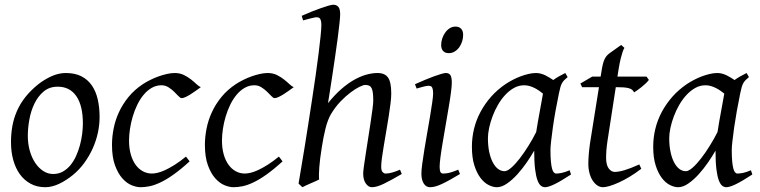

<svg xmlns="http://www.w3.org/2000/svg" viewBox="-20 -762 3173 802"><path d="M326.2 -246.1Q326.2 -320.8 298.8 -360.4Q271.5 -399.9 221.2 -399.9Q186 -399.9 162.1 -379.6Q138.2 -359.4 123.5 -328.6Q108.9 -297.9 102.5 -262Q96.2 -226.1 96.2 -194.8Q96.2 -162.1 104.2 -133.1Q112.3 -104 126.7 -82.3Q141.1 -60.5 160.4 -47.9Q179.7 -35.2 202.1 -35.2Q224.6 -35.2 242.4 -45.2Q260.3 -55.2 274.2 -72Q288.1 -88.9 297.9 -110.6Q307.6 -132.3 314 -155.8Q320.3 -179.2 323.2 -202.6Q326.2 -226.1 326.2 -246.1ZM396 -272.9Q396 -240.2 388.7 -206.8Q381.3 -173.3 367.2 -141.8Q353 -110.4 332.3 -81.8Q311.5 -53.2 284.2 -30.8Q271.5 -20.5 257.3 -11.2Q243.2 -2 228.5 5.1Q213.9 12.2 198.7 16.1Q183.6 20 168.9 20Q134.8 20 108.2 5.6Q81.5 -8.8 63.2 -33.9Q44.9 -59.1 35.4 -93.5Q25.9 -127.9 25.9 -168Q25.9 -203.1 31.7 -235.6Q37.6 -268.1 50.8 -298.3Q64 -328.6 85.9 -356.4Q107.9 -384.3 140.1 -410.2Q165 -429.7 194.8 -443.4Q224.6 -457 254.9 -457Q293 -457 319.8 -443.4Q346.7 -429.7 363.5 -405.3Q380.4 -380.9 388.2 -347.2Q396 -313.5 396 -272.9Z M818.8 -397.9Q808.6 -390.6 797.1 -382.3Q785.6 -374 774.9 -367.4Q764.2 -360.8 754.6 -356.4Q745.1 -352.1 738.8 -352.1Q733.4 -352.1 725.6 -360.4Q717.8 -368.7 707.3 -378.9Q696.8 -389.2 683.6 -397.5Q670.4 -405.8 654.8 -405.8Q632.3 -405.8 613.8 -395Q595.2 -384.3 580.1 -366.2Q564.9 -348.1 553.5 -324.5Q542 -300.8 534.4 -275.1Q526.9 -249.5 522.9 -223.6Q519 -197.8 519 -174.8Q519 -143.1 526.1 -117.7Q533.2 -92.3 545.9 -74.5Q558.6 -56.6 576.2 -46.9Q593.8 -37.1 614.7 -37.1Q623.5 -37.1 637.2 -40Q650.9 -43 668.7 -51Q686.5 -59.1 708.5 -72.8Q730.5 -86.4 756.8 -107.9Q760.7 -102.5 765.1 -97.2Q769.5 -91.8 772 -87.9Q733.9 -53.2 703.6 -32Q673.3 -10.7 648.7 0.7Q624 12.2 604.2 16.1Q584.5 20 566.9 20Q550.3 20 529.8 11.7Q509.3 3.4 491 -17.1Q472.7 -37.6 460.2 -71.8Q447.8 -106 447.8 -157.2Q447.8 -189.9 454.6 -224.9Q461.4 -259.8 476.8 -293.2Q492.2 -326.7 516.8 -356.9Q541.5 -387.2 577.6 -411.1Q591.3 -419.9 607.9 -428.2Q624.5 -436.5 642.3 -442.9Q660.2 -449.2 677.5 -453.1Q694.8 -457 710 -457Q731.4 -457 748.3 -448.7Q765.1 -440.4 778.3 -429.9Q791.5 -419.4 801.5 -409.9Q811.5 -400.4 818.8 -397.9Z M1207 -397.9Q1196.8 -390.6 1185.3 -382.3Q1173.8 -374 1163.1 -367.4Q1152.3 -360.8 1142.8 -356.4Q1133.3 -352.1 1127 -352.1Q1121.6 -352.1 1113.8 -360.4Q1106 -368.7 1095.5 -378.9Q1085 -389.2 1071.8 -397.5Q1058.6 -405.8 1043 -405.8Q1020.5 -405.8 1002 -395Q983.4 -384.3 968.3 -366.2Q953.1 -348.1 941.7 -324.5Q930.2 -300.8 922.6 -275.1Q915 -249.5 911.1 -223.6Q907.2 -197.8 907.2 -174.8Q907.2 -143.1 914.3 -117.7Q921.4 -92.3 934.1 -74.5Q946.8 -56.6 964.4 -46.9Q981.9 -37.1 1002.9 -37.1Q1011.7 -37.1 1025.4 -40Q1039.1 -43 1056.9 -51Q1074.7 -59.1 1096.7 -72.8Q1118.7 -86.4 1145 -107.9Q1148.9 -102.5 1153.3 -97.2Q1157.7 -91.8 1160.2 -87.9Q1122.1 -53.2 1091.8 -32Q1061.5 -10.7 1036.9 0.7Q1012.2 12.2 992.4 16.1Q972.7 20 955.1 20Q938.5 20 918 11.7Q897.5 3.4 879.2 -17.1Q860.8 -37.6 848.4 -71.8Q835.9 -106 835.9 -157.2Q835.9 -189.9 842.8 -224.9Q849.6 -259.8 865 -293.2Q880.4 -326.7 905 -356.9Q929.7 -387.2 965.8 -411.1Q979.5 -419.9 996.1 -428.2Q1012.7 -436.5 1030.5 -442.9Q1048.3 -449.2 1065.7 -453.1Q1083 -457 1098.1 -457Q1119.6 -457 1136.5 -448.7Q1153.3 -440.4 1166.5 -429.9Q1179.7 -419.4 1189.7 -409.9Q1199.7 -400.4 1207 -397.9Z M1658.2 -35.2Q1612.8 -8.8 1583.3 5.6Q1553.7 20 1533.2 20Q1519 20 1508.1 4.6Q1497.1 -10.7 1497.1 -37.1Q1497.1 -45.9 1500.2 -68.6Q1503.4 -91.3 1508.1 -121.6Q1512.7 -151.9 1518.1 -186Q1523.4 -220.2 1528.1 -251Q1532.7 -281.7 1535.9 -306.2Q1539.1 -330.6 1539.1 -341.8Q1539.1 -360.4 1537.6 -372.8Q1536.1 -385.3 1532.5 -393.1Q1528.8 -400.9 1522.2 -404.1Q1515.6 -407.2 1504.9 -407.2Q1498.5 -407.2 1482.4 -399.7Q1466.3 -392.1 1445.6 -376.7Q1424.8 -361.3 1402.6 -338.4Q1380.4 -315.4 1361.8 -284.2Q1348.6 -260.7 1339.8 -225.8Q1331.1 -190.9 1324.2 -147Q1319.8 -120.1 1317.4 -99.6Q1314.9 -79.1 1313.7 -63.2Q1312.5 -47.4 1312.3 -34.9Q1312 -22.5 1313 -12.2Q1306.6 -8.8 1297.1 -4.6Q1287.6 -0.5 1277.6 3.9Q1267.6 8.3 1258.3 12.5Q1249 16.6 1243.2 20L1227.1 4.9Q1231.4 -21.5 1238 -60.3Q1244.6 -99.1 1252.2 -145.8Q1259.8 -192.4 1267.8 -244.1Q1275.9 -295.9 1283.7 -347.4Q1291.5 -398.9 1298.6 -448Q1305.7 -497.1 1310.8 -538.3Q1315.9 -579.6 1319.1 -610.6Q1322.3 -641.6 1322.3 -657.2Q1322.3 -668.5 1320.6 -675Q1318.8 -681.6 1316.2 -684.8Q1313.5 -688 1309.8 -689Q1306.2 -689.9 1302.2 -689.9Q1297.4 -689.9 1288.3 -687.7Q1279.3 -685.5 1269.5 -683.1Q1258.3 -680.2 1246.1 -676.8L1240.2 -695.8Q1260.7 -705.1 1281.5 -713.4Q1302.2 -721.7 1320.3 -728Q1338.4 -734.4 1352.1 -738.3Q1365.7 -742.2 1372.1 -742.2Q1385.7 -742.2 1393.3 -733.4Q1400.9 -724.6 1400.9 -702.1Q1400.9 -690.4 1397.9 -663.3Q1395 -636.2 1390.4 -601.1Q1385.7 -565.9 1379.9 -525.9Q1374 -485.8 1368.4 -448.5Q1362.8 -411.1 1357.9 -379.9Q1353 -348.6 1350.1 -331.1Q1378.4 -366.2 1406.2 -390.4Q1434.1 -414.6 1460.4 -429.2Q1486.8 -443.8 1511 -450.4Q1535.2 -457 1557.1 -457Q1587.9 -457 1601.1 -437.7Q1614.3 -418.5 1614.3 -371.1Q1614.3 -354 1611.1 -328.6Q1607.9 -303.2 1603.3 -273.9Q1598.6 -244.6 1593.3 -213.4Q1587.9 -182.1 1583.3 -154.1Q1578.6 -126 1575.4 -102.8Q1572.3 -79.6 1572.3 -65.9Q1572.3 -49.3 1578.1 -43.2Q1584 -37.1 1589.8 -37.1Q1603.5 -37.1 1618.2 -41.3Q1632.8 -45.4 1650.9 -53.2Z M1901.4 -35.2Q1878.4 -21.5 1860.1 -11.2Q1841.8 -1 1826.7 6.1Q1811.5 13.2 1799.3 16.6Q1787.1 20 1776.4 20Q1759.8 20 1750 4.6Q1740.2 -10.7 1740.2 -37.1Q1740.2 -51.8 1743.9 -78.9Q1747.6 -106 1752.9 -138.9Q1758.3 -171.9 1764.6 -207.8Q1771 -243.7 1776.4 -276.1Q1781.7 -308.6 1785.4 -333.7Q1789.1 -358.9 1789.1 -371.1Q1789.1 -382.3 1787.6 -388.9Q1786.1 -395.5 1783.7 -398.7Q1781.2 -401.9 1777.3 -402.8Q1773.4 -403.8 1769 -403.8Q1765.1 -403.8 1757.1 -402.1Q1749 -400.4 1740.7 -397.9Q1731.4 -395.5 1720.2 -392.1L1713.4 -410.2Q1733.9 -419.4 1754.2 -428Q1774.4 -436.5 1792 -442.9Q1809.6 -449.2 1822.8 -453.1Q1835.9 -457 1842.3 -457Q1856 -457 1861.6 -447.8Q1867.2 -438.5 1867.2 -416Q1867.2 -401.9 1863.5 -374.3Q1859.9 -346.7 1854 -312.5Q1848.1 -278.3 1841.8 -241Q1835.4 -203.6 1829.6 -169.4Q1823.7 -135.3 1820.1 -107.7Q1816.4 -80.1 1816.4 -65.9Q1816.4 -50.8 1819.6 -43.9Q1822.8 -37.1 1831.1 -37.1Q1846.2 -37.1 1860.1 -41Q1874 -44.9 1894 -53.2ZM1914.6 -616.2Q1914.6 -602.5 1910.4 -589.1Q1906.2 -575.7 1898.4 -564.7Q1890.6 -553.7 1879.4 -546.9Q1868.2 -540 1854.5 -540Q1839.4 -540 1831.1 -548.8Q1822.8 -557.6 1822.8 -574.2Q1822.8 -587.4 1827.1 -600.8Q1831.5 -614.3 1839.4 -625.5Q1847.2 -636.7 1858.2 -643.8Q1869.1 -650.9 1882.8 -650.9Q1897.9 -650.9 1906.2 -641.8Q1914.6 -632.8 1914.6 -616.2Z M2219.7 -210.4Q2223.1 -232.4 2227.3 -256.1Q2231.4 -279.8 2235.6 -301.8Q2239.7 -323.7 2242.9 -342Q2246.1 -360.4 2248 -371.1Q2240.7 -377 2231.9 -383.1Q2223.1 -389.2 2213.1 -394.3Q2203.1 -399.4 2192.1 -402.6Q2181.2 -405.8 2169.4 -405.8Q2147 -405.8 2127.2 -394.8Q2107.4 -383.8 2090.6 -365.7Q2073.7 -347.7 2060.3 -324.5Q2046.9 -301.3 2037.6 -276.6Q2028.3 -252 2023.2 -228Q2018.1 -204.1 2018.1 -185.1Q2018.1 -153.3 2023.4 -127.9Q2028.8 -102.5 2038.1 -84.5Q2047.4 -66.4 2060.1 -56.6Q2072.8 -46.9 2087.4 -46.9Q2099.1 -46.9 2116 -61.8Q2132.8 -76.7 2151.1 -100.3Q2169.4 -124 2187.5 -153.1Q2205.6 -182.1 2219.7 -210.4ZM2365.2 -33.2Q2322.8 -5.4 2296.6 7.3Q2270.5 20 2256.3 20Q2247.6 20 2239.5 13.9Q2231.4 7.8 2225.1 -9Q2218.8 -25.9 2215.1 -55.7Q2211.4 -85.4 2211.4 -132.8Q2198.7 -110.4 2180.4 -83.7Q2162.1 -57.1 2141.1 -33.9Q2120.1 -10.7 2097.9 4.6Q2075.7 20 2055.2 20Q2039.1 20 2020.8 10.7Q2002.4 1.5 1987.1 -18.8Q1971.7 -39.1 1961.4 -71Q1951.2 -103 1951.2 -148.9Q1951.2 -187.5 1960.2 -224.4Q1969.2 -261.2 1987.3 -294.9Q2005.4 -328.6 2031.5 -358.2Q2057.6 -387.7 2092.3 -411.1Q2105.5 -419.9 2121.3 -428.2Q2137.2 -436.5 2154.1 -442.9Q2170.9 -449.2 2187.5 -453.1Q2204.1 -457 2219.2 -457Q2229.5 -457 2239.3 -454.3Q2249 -451.7 2258.1 -447.3Q2267.1 -442.9 2275.4 -437.7Q2283.7 -432.6 2291 -427.7Q2302.2 -436 2314.9 -443.1Q2327.6 -450.2 2341.3 -457L2351.1 -439.9Q2342.8 -433.1 2337.4 -427.7Q2332 -422.4 2327.9 -415.3Q2323.7 -408.2 2320.8 -397.9Q2317.9 -387.7 2314.5 -371.1Q2307.1 -335.9 2300.5 -299.1Q2293.9 -262.2 2289.3 -229.5Q2284.7 -196.8 2282 -171.9Q2279.3 -147 2279.3 -136.2Q2279.3 -108.4 2281 -89.4Q2282.7 -70.3 2285.6 -58.8Q2288.6 -47.4 2293 -42.2Q2297.4 -37.1 2303.2 -37.1Q2313 -37.1 2326.4 -39.8Q2339.8 -42.5 2359.4 -50.8Z M2658.7 -57.1Q2634.8 -38.6 2610.8 -24.2Q2586.9 -9.8 2565.4 0Q2543.9 9.8 2526.6 14.9Q2509.3 20 2498.5 20Q2486.3 20 2475.3 12.7Q2464.4 5.4 2455.8 -7.6Q2447.3 -20.5 2442.4 -38.6Q2437.5 -56.6 2437.5 -78.1Q2437.5 -87.4 2438 -96.7Q2438.5 -106 2439.2 -116Q2439.9 -126 2441.2 -137.2Q2442.4 -148.4 2444.3 -162.1L2481.9 -397.9H2411.6L2404.3 -413.1L2453.6 -441.9H2488.8L2491.7 -459Q2494.6 -479 2497.8 -492.2Q2501 -505.4 2505.1 -514.2Q2509.3 -522.9 2514.2 -528.6Q2519 -534.2 2525.4 -539.1L2574.7 -574.2L2588.4 -562Q2585 -557.6 2581.1 -546.4Q2577.6 -536.6 2573 -518.6Q2568.4 -500.5 2563.5 -470.2L2559.1 -441.9H2680.7L2690.4 -428.2Q2685.5 -421.4 2677 -413.3Q2668.5 -405.3 2659.2 -397.9Q2649.9 -390.6 2641.4 -384.5Q2632.8 -378.4 2628.4 -376Q2625.5 -382.8 2620.4 -387Q2615.2 -391.1 2606.4 -393.6Q2597.7 -396 2584.7 -397Q2571.8 -397.9 2553.7 -397.9H2552.2L2517.6 -173.8Q2516.1 -164.6 2514.9 -154.1Q2513.7 -143.6 2512.9 -134Q2512.2 -124.5 2512 -116.2Q2511.7 -107.9 2511.7 -103Q2511.7 -72.8 2522.7 -58.3Q2533.7 -43.9 2547.4 -43.9Q2564.5 -43.9 2589.1 -51.3Q2613.8 -58.6 2650.4 -75.2Z M2977.1 -210.4Q2980.5 -232.4 2984.6 -256.1Q2988.8 -279.8 2992.9 -301.8Q2997.1 -323.7 3000.2 -342Q3003.4 -360.4 3005.4 -371.1Q2998 -377 2989.3 -383.1Q2980.5 -389.2 2970.5 -394.3Q2960.4 -399.4 2949.5 -402.6Q2938.5 -405.8 2926.8 -405.8Q2904.3 -405.8 2884.5 -394.8Q2864.7 -383.8 2847.9 -365.7Q2831.1 -347.7 2817.6 -324.5Q2804.2 -301.3 2794.9 -276.6Q2785.6 -252 2780.5 -228Q2775.4 -204.1 2775.4 -185.1Q2775.4 -153.3 2780.8 -127.9Q2786.1 -102.5 2795.4 -84.5Q2804.7 -66.4 2817.4 -56.6Q2830.1 -46.9 2844.7 -46.9Q2856.4 -46.9 2873.3 -61.8Q2890.1 -76.7 2908.4 -100.3Q2926.8 -124 2944.8 -153.1Q2962.9 -182.1 2977.1 -210.4ZM3122.6 -33.2Q3080.1 -5.4 3054 7.3Q3027.8 20 3013.7 20Q3004.9 20 2996.8 13.9Q2988.8 7.8 2982.4 -9Q2976.1 -25.9 2972.4 -55.7Q2968.8 -85.4 2968.8 -132.8Q2956.1 -110.4 2937.7 -83.7Q2919.4 -57.1 2898.4 -33.9Q2877.4 -10.7 2855.2 4.6Q2833 20 2812.5 20Q2796.4 20 2778.1 10.7Q2759.8 1.5 2744.4 -18.8Q2729 -39.1 2718.8 -71Q2708.5 -103 2708.5 -148.9Q2708.5 -187.5 2717.5 -224.4Q2726.6 -261.2 2744.6 -294.9Q2762.7 -328.6 2788.8 -358.2Q2814.9 -387.7 2849.6 -411.1Q2862.8 -419.9 2878.7 -428.2Q2894.5 -436.5 2911.4 -442.9Q2928.2 -449.2 2944.8 -453.1Q2961.4 -457 2976.6 -457Q2986.8 -457 2996.6 -454.3Q3006.3 -451.7 3015.4 -447.3Q3024.4 -442.9 3032.7 -437.7Q3041 -432.6 3048.3 -427.7Q3059.6 -436 3072.3 -443.1Q3085 -450.2 3098.6 -457L3108.4 -439.9Q3100.1 -433.1 3094.7 -427.7Q3089.4 -422.4 3085.2 -415.3Q3081.1 -408.2 3078.1 -397.9Q3075.2 -387.7 3071.8 -371.1Q3064.5 -335.9 3057.9 -299.1Q3051.3 -262.2 3046.6 -229.5Q3042 -196.8 3039.3 -171.9Q3036.6 -147 3036.6 -136.2Q3036.6 -108.4 3038.3 -89.4Q3040 -70.3 3043 -58.8Q3045.9 -47.4 3050.3 -42.2Q3054.7 -37.1 3060.5 -37.1Q3070.3 -37.1 3083.7 -39.8Q3097.2 -42.5 3116.7 -50.8Z"/></svg>

Font: Gentium Plus APac
Style: Italic
Weight: 400
Italic angle: -8°
Designer: J. Victor Gaultney, Annie Olsen, Iska Routamaa, Becca Hirsbrunner
Foundry: SIL International
Version: Version 5.000